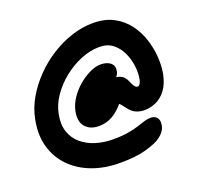

<svg xmlns="http://www.w3.org/2000/svg" viewBox="-144 -849 1198 1165"><g transform="rotate(-20 454.5 -267.0)"><path d="M438.6 159.6Q340 159.6 259.4 129.2Q178.8 98.8 123.8 42.3Q68.8 -14.2 46.9 -92.5Q25 -170.8 44.4 -266.6Q57 -332.8 93.1 -395.4Q129.2 -458 181.6 -512.3Q234 -566.6 298 -607.4Q362 -648.2 432 -671.3Q502 -694.4 571.8 -694.4Q650 -694.4 705.6 -664.5Q761.2 -634.6 797.3 -585.4Q833.4 -536.2 851.7 -478Q870 -419.8 873.2 -362.1Q876.4 -304.4 867.6 -258.4Q855.4 -197.4 827.5 -160.4Q799.6 -123.4 762.9 -106.9Q726.2 -90.4 687.4 -90.4Q665.2 -90.4 646.3 -96.4Q627.4 -102.4 611.9 -114.8Q596.4 -127.2 582.8 -146.6Q564.2 -172.6 549.4 -184.8Q534.6 -197 507.6 -204L581.2 -212Q563.8 -188.4 544.3 -167Q524.8 -145.6 502.1 -129.1Q479.4 -112.6 452.5 -103.4Q425.6 -94.2 393.4 -94.2Q339 -94.2 308.4 -128.6Q277.8 -163 290.6 -228.6Q299.4 -270.8 325.6 -309.4Q351.8 -348 387.7 -377.9Q423.6 -407.8 461.1 -425.2Q498.6 -442.6 529.2 -442.6Q571.6 -442.6 594.1 -423Q616.6 -403.4 609.6 -370.2Q606.8 -354.8 596.2 -340.7Q585.6 -326.6 572.6 -317.5Q559.6 -308.4 548.8 -305.8Q514.8 -298 487.8 -282.2Q460.8 -266.4 443.9 -247.1Q427 -227.8 422.8 -208.6Q420.6 -196 422.5 -183.4Q424.4 -170.8 433 -157.6L345.4 -245.4Q362.2 -234.2 375 -230.6Q387.8 -227 400 -227Q414 -227 426.4 -237.7Q438.8 -248.4 460.6 -272Q489 -305 517.6 -321.4Q546.2 -337.8 581.6 -337.8Q606.6 -337.8 626.6 -326.9Q646.6 -316 658.4 -288.6Q668.6 -264.4 675.6 -254.1Q682.6 -243.8 687.9 -241.5Q693.2 -239.2 698.2 -239.2Q704.4 -239.2 708.9 -244.7Q713.4 -250.2 716.6 -257.7Q719.8 -265.2 721.6 -272.4Q729.6 -311.8 724.3 -358.9Q719 -406 699.4 -448.4Q679.8 -490.8 645.2 -517.8Q610.6 -544.8 559.8 -544.8Q499.8 -544.8 438.9 -519.7Q378 -494.6 325.4 -452.4Q272.8 -410.2 236.7 -357.5Q200.6 -304.8 189.6 -248.6Q176.2 -183.8 192.4 -135.1Q208.6 -86.4 246.4 -54.1Q284.2 -21.8 336.5 -5.5Q388.8 10.8 448 10.8Q505.4 10.8 545.2 3.9Q585 -3 612.9 -12Q640.8 -21 662.4 -27.9Q684 -34.8 705 -34.8Q731.6 -34.8 745.7 -16.9Q759.8 1 753 33.8Q747.6 61 724.6 83.6Q701.6 106.2 668 120.4Q637.8 132.8 605 141.8Q572.2 150.8 532 155.2Q491.8 159.6 438.6 159.6Z"/></g></svg>

Font: Shantell Sans Light
Style: Italic
Weight: 300
Italic angle: -11°
Designer: Stephen Nixon, Anya Danilova, Shantell Martin
Foundry: Arrow Type
Version: Version 1.008;[ac192a2d6]